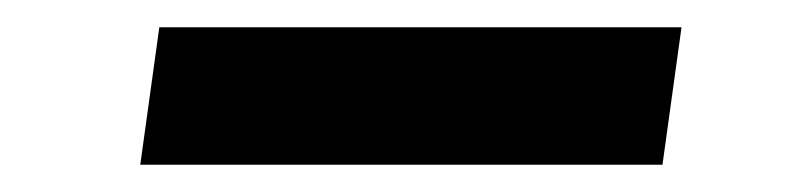

<svg xmlns="http://www.w3.org/2000/svg" viewBox="-20 -392 592 141"><path d="M480.5 -372 466.5 -271H83L97 -372Z"/></svg>

Font: Merriweather Light 18pt Black
Style: Italic
Weight: 900
Italic angle: -7.8°
Version: Version 2.101